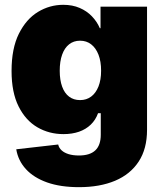

<svg xmlns="http://www.w3.org/2000/svg" viewBox="-20 -567 683 802"><path d="M310.1 214.8Q232.9 214.8 177 195.1Q121.1 175.3 88.4 139.6Q55.7 104 47.9 56.6L223.1 36.6Q226.1 50.8 237.3 61Q248.5 71.3 266.8 76.9Q285.2 82.5 309.6 82.5Q355.5 82.5 378.2 61Q400.9 39.6 400.9 -4.4V-94.2H389.6Q379.4 -65.9 359.1 -46.4Q338.9 -26.9 310.1 -16.8Q281.2 -6.8 245.1 -6.8Q185.1 -6.8 136 -35.4Q86.9 -64 57.6 -122.6Q28.3 -181.2 28.3 -270.5Q28.3 -364.7 58.8 -426Q89.4 -487.3 138.4 -517.1Q187.5 -546.9 244.1 -546.9Q282.7 -546.9 312.7 -533.9Q342.8 -521 364 -498.8Q385.3 -476.6 397 -449.2H399.9V-539.1H594.2V-24.4Q594.2 54.7 559.3 107.9Q524.4 161.1 460.7 188Q397 214.8 310.1 214.8ZM314.5 -148.9Q341.3 -148.9 360.8 -163.6Q380.4 -178.2 391.4 -205.8Q402.3 -233.4 402.3 -271.5Q402.3 -310.5 391.4 -338.6Q380.4 -366.7 360.8 -381.8Q341.3 -397 314.5 -397Q287.6 -397 268.6 -381.8Q249.5 -366.7 239.5 -338.6Q229.5 -310.5 229.5 -271.5Q229.5 -232.9 239.5 -205.3Q249.5 -177.7 268.6 -163.3Q287.6 -148.9 314.5 -148.9Z"/></svg>

Font: Inter 18pt Black
Style: Regular
Weight: 900
Designer: Rasmus Andersson
Foundry: rsms
Version: Version 4.001;git-66647c0bb